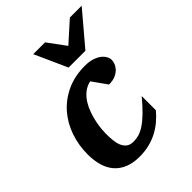

<svg xmlns="http://www.w3.org/2000/svg" viewBox="-209 -832 954 954"><g transform="rotate(-45 267.5 -355.0)"><path d="M450.2 -425.8Q450.2 -417 445.8 -403.8Q441.4 -390.6 430.4 -378.4Q419.4 -366.2 400.9 -357.7Q382.3 -349.1 354 -349.1L298.8 -426.8Q270.5 -420.4 250 -403.3Q229.5 -386.2 215.3 -363.3Q201.2 -340.3 192.1 -314Q183.1 -287.6 178.2 -263.2Q173.3 -238.8 171.6 -219Q169.9 -199.2 169.9 -189Q169.9 -166 171.9 -143.3Q173.8 -120.6 180.9 -102.5Q188 -84.5 201.9 -73.2Q215.8 -62 240.2 -62Q258.8 -62 277.8 -67.4Q296.9 -72.8 319.1 -87.4Q341.3 -102.1 367.9 -127.7Q394.5 -153.3 428.2 -193.8V-94.2Q407.7 -69.8 384.3 -50.3Q360.8 -30.8 333.7 -16.8Q306.6 -2.9 275.6 4.6Q244.6 12.2 209 12.2Q163.1 12.2 129.9 -1.5Q96.7 -15.1 75.2 -40Q53.7 -64.9 43.5 -100.1Q33.2 -135.3 33.2 -178.2Q33.2 -243.2 53.5 -301.5Q73.7 -359.9 112.5 -404.1Q151.4 -448.2 207.3 -474.1Q263.2 -500 335 -500Q364.7 -500 386.5 -492.9Q408.2 -485.8 422.4 -474.9Q436.5 -463.9 443.4 -450.9Q450.2 -438 450.2 -425.8ZM389.6 -550.8H271.5L194.3 -722.2H277.3L346.7 -627.9L451.7 -722.2H534.7Z"/></g></svg>

Font: Charis SIL Viet
Style: Bold Italic
Weight: 700
Italic angle: -11°
Foundry: SIL International
Version: Version 5.000